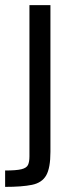

<svg xmlns="http://www.w3.org/2000/svg" viewBox="-29 -530 303 750"><path d="M-9 200V136Q35 136 55 131Q75 126 80.5 114Q86 102 86 81V-510H168V63Q168 126 151.5 155Q135 184 96 192Q57 200 -9 200Z"/></svg>

Font: Saira
Style: Regular
Weight: 400
Designer: Hector Gatti with collaboration of the Omnibus-Type team
Foundry: Omnibus-Type
Version: Version 1.100; ttfautohint (v1.8.3)